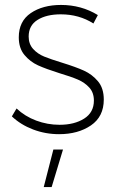

<svg xmlns="http://www.w3.org/2000/svg" viewBox="-20 -542 477 777"><path d="M226 -484Q168 -484 132 -461.5Q96 -439 96 -394Q96 -364 114 -344Q132 -324 159 -313Q186 -302 232 -288Q287 -271 320 -256Q353 -241 376.5 -213Q400 -185 400 -139Q400 -70 348 -34.5Q296 1 219 1Q164 1 114 -18Q64 -37 28 -71L47 -103Q81 -71 126.5 -54Q172 -37 221 -37Q281 -37 320.5 -62Q360 -87 360 -135Q360 -167 341.5 -187.5Q323 -208 295 -220Q267 -232 220 -246Q166 -263 134 -277.5Q102 -292 79 -319.5Q56 -347 56 -391Q56 -456 104.5 -489Q153 -522 227 -522Q309 -522 376 -481L358 -447Q300 -484 226 -484ZM196 63H235L189 215H157Z"/></svg>

Font: Gontserrat ExtraLight
Style: Regular
Weight: 275
Designer: Julieta Ulanovsky
Foundry: Julieta Ulanovsky
Version: Version 6.001